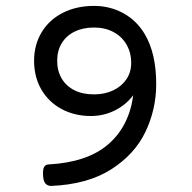

<svg xmlns="http://www.w3.org/2000/svg" viewBox="-20 -610 640 641"><path d="M463.9 -495.1Q501.5 -430.7 501.5 -329.6Q501.5 -245.1 465.6 -169.9Q429.7 -94.7 351.3 -44.7Q272.9 5.4 151.9 10.7Q138.7 11.2 131.1 2Q123.5 -7.3 123.5 -32.2Q123.5 -47.4 128.2 -54Q132.8 -60.5 141.6 -61Q271.5 -67.9 341.3 -128.2Q411.1 -188.5 424.8 -292Q399.4 -258.8 362.3 -240.7Q325.2 -222.7 283.2 -222.7Q229.5 -222.7 186.3 -245.6Q143.1 -268.6 118.4 -310.5Q93.8 -352.5 93.8 -407.2Q93.8 -460 118.7 -501.7Q143.6 -543.5 189.2 -566.9Q234.9 -590.3 293.9 -590.3Q347.2 -590.3 391.8 -565.9Q436.5 -541.5 463.9 -495.1ZM170.9 -407.2Q170.9 -373.5 185.8 -348.1Q200.7 -322.8 228.3 -308.8Q255.9 -294.9 293.9 -294.9Q329.6 -294.9 357.9 -308.3Q386.2 -321.8 402.1 -345.5Q418 -369.1 418 -399.9Q418 -434.1 402.6 -460.9Q387.2 -487.8 359.1 -502.9Q331.1 -518.1 293.9 -518.1Q256.8 -518.1 229 -504.4Q201.2 -490.7 186 -465.6Q170.9 -440.4 170.9 -407.2Z"/></svg>

Font: Courier Prime
Style: Regular
Weight: 400
Designer: Alan Dague-Greene, Quote-Unquote Apps
Foundry: Quote-Unquote Apps
Version: Version 3.018